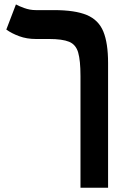

<svg xmlns="http://www.w3.org/2000/svg" viewBox="-20 -632 626 876"><path d="M473.1 -344.7V224.6H347.2V-285.2Q347.2 -356 336.7 -392.3Q326.2 -428.7 295.4 -441.4Q264.6 -454.1 203.6 -454.1H143.6Q102.1 -454.1 67.6 -466.8Q33.2 -479.5 8.8 -497.1L52.7 -611.8Q64 -605 90.1 -595.5Q116.2 -585.9 143.1 -585.9H226.6Q322.3 -585.9 376 -563.5Q429.7 -541 451.4 -488.3Q473.1 -435.5 473.1 -344.7Z"/></svg>

Font: Cascadia Mono PL
Style: Bold
Weight: 700
Monospace: yes
Designer: Aaron Bell
Foundry: Saja Typeworks
Version: Version 2404.023; ttfautohint (v1.8.4)